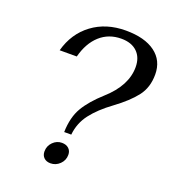

<svg xmlns="http://www.w3.org/2000/svg" viewBox="-132 -809 819 918"><g transform="rotate(20 277.5 -350.0)"><path d="M361 -383Q455 -467 455 -561Q455 -610 426 -638Q397 -666 345 -666Q281 -666 236.5 -626Q192 -586 173 -513H86Q111 -605 181.5 -657.5Q252 -710 352 -710Q448 -710 501.5 -670.5Q555 -631 555 -560Q555 -494 520 -448.5Q485 -403 417 -353Q354 -307 318 -260Q282 -213 276 -153H240Q242 -229 271.5 -279Q301 -329 361 -383ZM183 -34Q183 -62 202.5 -81.5Q222 -101 248 -101Q270 -101 283 -89Q296 -77 296 -57Q296 -29 276 -9.5Q256 10 229 10Q208 10 195.5 -2Q183 -14 183 -34Z"/></g></svg>

Font: Fahkwang
Style: Italic
Weight: 400
Italic angle: -10°
Version: Version 1.000; ttfautohint (v1.6)